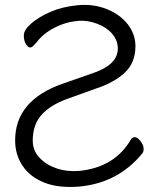

<svg xmlns="http://www.w3.org/2000/svg" viewBox="-20 -733 657 774"><path d="M367 -376 250 -334Q182 -309 147 -269.5Q112 -230 112 -166Q112 -127 138.5 -98Q165 -69 207.5 -54.5Q250 -40 299 -44Q442 -58 508 -171Q512 -179 522.5 -180Q533 -181 546 -164.5Q559 -148 559 -134Q559 -120 554 -115Q457 4 301 19Q217 26 159.5 3.5Q102 -19 71.5 -64Q41 -109 41 -167Q41 -328 231 -395L340 -433Q402 -453 428.5 -478.5Q455 -504 455 -537Q455 -570 432.5 -596.5Q410 -623 371 -637.5Q332 -652 296.5 -649Q261 -646 231 -635Q162 -609 128 -563L116 -550Q109 -542 101.5 -541.5Q94 -541 85 -554.5Q76 -568 76 -590Q76 -612 105.5 -638Q135 -664 183 -685Q231 -706 293.5 -712Q356 -718 410 -696.5Q464 -675 495 -635Q526 -595 526 -547Q526 -480 483 -440Q440 -400 367 -376Z"/></svg>

Font: QiushuiShotai Bright
Style: Regular
Weight: 400
Designer: Christian Thalmann (Catharsis Fonts)
Version: Version 1.250;